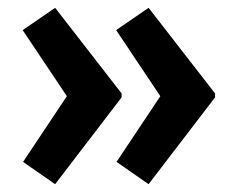

<svg xmlns="http://www.w3.org/2000/svg" viewBox="-20 -507 581 491"><path d="M360 -36 278 -93 390 -261 277 -430 360 -487 530 -268V-258ZM121 -36 39 -93 151 -261 38 -430 121 -487 291 -268V-258Z"/></svg>

Font: Mach SemiBold
Style: Regular
Weight: 600
Version: Version 1.002